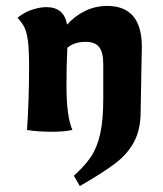

<svg xmlns="http://www.w3.org/2000/svg" viewBox="-20 -438 549 647"><path d="M229 154Q265 122 286 91Q307 60 317.5 13.5Q328 -33 328 -106V-222Q328 -262 314 -279.5Q300 -297 269 -297Q230 -297 207 -277Q204 -225 204 -150Q204 -45 224 0Q196 6 157 6Q106 6 71 0Q78 -100 78 -213Q78 -268 74.5 -297Q71 -326 63.5 -343Q56 -360 39 -378Q62 -397 88.5 -405.5Q115 -414 136 -414Q196 -414 206 -355Q233 -385 267.5 -401.5Q302 -418 341 -418Q458 -418 458 -280L456 -176L454 -63Q454 -2 432 39.5Q410 81 368.5 112.5Q327 144 249 189Z"/></svg>

Font: Mirza
Style: Bold
Weight: 700
Designer: Arabic design by Kourosh Beigpour, Latin design by Eduardo Tunni, engineering by Lasse Fister
Version: Version 1.0010g